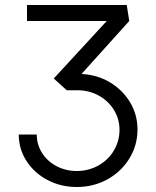

<svg xmlns="http://www.w3.org/2000/svg" viewBox="-20 -742 625 768"><path d="M55 -204H127Q127 -164 148 -130.5Q169 -97 206 -77.5Q243 -58 287 -58Q334 -58 373.5 -80Q413 -102 435.5 -140Q458 -178 458 -223Q458 -266 435.5 -302.5Q413 -339 374.5 -360Q336 -381 289 -381H247L195 -428L407 -658H88V-722H487L497 -658L306 -446Q369 -443 420 -412.5Q471 -382 500.5 -332.5Q530 -283 530 -224Q530 -161 497.5 -108Q465 -55 409.5 -24.5Q354 6 287 6Q223 6 170 -22Q117 -50 86 -98Q55 -146 55 -204Z"/></svg>

Font: SUITE
Style: Regular
Weight: 400
Designer: Sun
Foundry: Sun
Version: Version 2.040